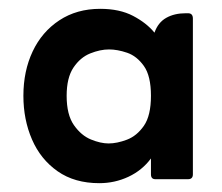

<svg xmlns="http://www.w3.org/2000/svg" viewBox="-20 -406 503 435"><path d="M322 -47Q302 -20 271 -5.5Q240 9 205 9Q149 9 110.5 -18Q72 -45 52.5 -90Q33 -135 33 -189Q33 -245 54 -289.5Q75 -334 114.5 -360Q154 -386 207 -386Q251 -386 281.5 -370Q312 -354 330 -332Q338 -355 356.5 -365.5Q375 -376 401 -376H406Q417 -376 417 -364V-11Q417 0 406 0H332Q322 0 322 -11ZM226 -81Q245 -81 267.5 -89.5Q290 -98 306 -121Q322 -144 322 -189Q322 -234 306 -256.5Q290 -279 268 -286.5Q246 -294 227 -294Q207 -294 184.5 -285Q162 -276 146.5 -253Q131 -230 131 -189Q131 -146 147.5 -122.5Q164 -99 186 -90Q208 -81 226 -81Z"/></svg>

Font: Zain
Style: Bold
Weight: 700
Designer: Zain,Boutros
Foundry: Mobile Telecommunications Company (Zain), 2024
Version: Version 1.50; ttfautohint (v1.8.4)